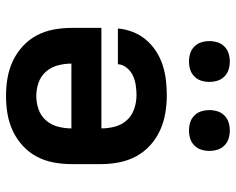

<svg xmlns="http://www.w3.org/2000/svg" viewBox="-93 -685 786 640"><g transform="rotate(90 300.0 -365.0)"><path d="M300 8Q270 8 240.5 3Q211 -2 184 -14.5Q157 -27 134.5 -47.5Q112 -68 98 -94.5Q84 -121 78.5 -150.5Q73 -180 73 -210V-310H408Q408 -333 402 -355.5Q396 -378 380.5 -395Q365 -412 342.5 -419.5Q320 -427 297 -427Q281 -427 264 -424.5Q247 -422 232 -415Q217 -408 206 -394.5Q195 -381 194 -365H75Q77 -390 86.5 -414.5Q96 -439 112.5 -458.5Q129 -478 150.5 -492Q172 -506 196.5 -514Q221 -522 246.5 -525Q272 -528 297 -528Q327 -528 357 -523Q387 -518 414.5 -505.5Q442 -493 464.5 -472.5Q487 -452 501 -426Q515 -400 521 -370Q527 -340 527 -310V-210Q527 -180 521.5 -150.5Q516 -121 502 -94.5Q488 -68 465.5 -47.5Q443 -27 416 -14.5Q389 -2 359.5 3Q330 8 300 8ZM300 -93Q323 -93 344.5 -100.5Q366 -108 381 -125Q396 -142 402 -164.5Q408 -187 408 -210H192Q192 -187 198 -164.5Q204 -142 219 -125Q234 -108 255.5 -100.5Q277 -93 300 -93ZM415 -602Q401 -602 388 -606Q375 -610 365 -620Q355 -630 351 -643Q347 -656 347 -670Q347 -684 351 -697Q355 -710 365 -720Q375 -730 388 -734Q401 -738 415 -738Q429 -738 442 -734Q455 -730 465 -720Q475 -710 479 -697Q483 -684 483 -670Q483 -656 479 -643Q475 -630 465 -620Q455 -610 442 -606Q429 -602 415 -602ZM185 -602Q171 -602 158 -606Q145 -610 135 -620Q125 -630 121 -643Q117 -656 117 -670Q117 -684 121 -697Q125 -710 135 -720Q145 -730 158 -734Q171 -738 185 -738Q199 -738 212 -734Q225 -730 235 -720Q245 -710 249 -697Q253 -684 253 -670Q253 -656 249 -643Q245 -630 235 -620Q225 -610 212 -606Q199 -602 185 -602Z"/></g></svg>

Font: Iosevka Aile
Style: Bold
Weight: 700
Designer: Belleve Invis
Foundry: Belleve Invis
Version: Version 28.0.1; ttfautohint (v1.8.4)